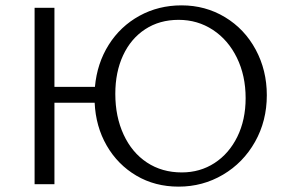

<svg xmlns="http://www.w3.org/2000/svg" viewBox="-20 -687 1071 716"><path d="M333 -304H183V0H109V-658H183V-363H334Q342 -451 385.5 -520Q429 -589 500 -628Q571 -667 657 -667Q746 -667 819 -623Q892 -579 933.5 -502Q975 -425 975 -332Q975 -236 931 -158Q887 -80 811.5 -35.5Q736 9 646 9Q558 9 488.5 -32Q419 -73 378 -144Q337 -215 333 -304ZM896 -321Q896 -405 863.5 -471.5Q831 -538 774 -575.5Q717 -613 646 -613Q575 -613 521.5 -578Q468 -543 439 -480.5Q410 -418 410 -337Q410 -252 441 -185Q472 -118 528 -81Q584 -44 658 -44Q726 -44 780 -79Q834 -114 865 -177Q896 -240 896 -321Z"/></svg>

Font: LXGW Bright TC
Style: Regular
Weight: 400
Designer: Christian Thalmann (Catharsis Fonts)
Foundry: LXGW / Christian Thalmann (Catharsis Fonts) / Fontworks Inc.
Version: Version 5.501